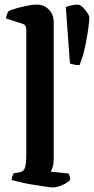

<svg xmlns="http://www.w3.org/2000/svg" viewBox="-20 -820 411 840"><path d="M212 0Q203 0 178.5 -3.5Q154 -7 124 -12Q94 -17 68.5 -23Q43 -29 31 -33Q31 -41 34 -49Q37 -57 40 -62L65 -66Q82 -69 88.5 -84Q95 -99 95 -146V-691Q95 -699 91.5 -706Q88 -713 79 -716L6 -739Q8 -751 11.5 -759.5Q15 -768 18 -772Q29 -777 51.5 -783.5Q74 -790 98.5 -795Q123 -800 140 -800Q173 -800 194 -778Q215 -756 215 -723V-126Q215 -104 210.5 -89.5Q206 -75 202 -69L280 -61Q282 -57 284.5 -50Q287 -43 287 -34Q282 -26 268 -18Q254 -10 238.5 -5Q223 0 212 0ZM328 -535Q314 -535 303.5 -537.5Q293 -540 286 -542L268 -789Q275 -793 292 -796.5Q309 -800 318 -800Q330 -800 342 -788.5Q354 -777 362.5 -763.5Q371 -750 371 -743Q371 -731 366.5 -696.5Q362 -662 353 -618.5Q344 -575 328 -535Z"/></svg>

Font: Texturina Medium 12pt SemiBold
Style: Regular
Weight: 600
Version: Version 1.002